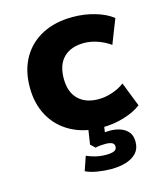

<svg xmlns="http://www.w3.org/2000/svg" viewBox="-108 -591 739 876"><g transform="rotate(-15 261.0 -153.0)"><path d="M316 11Q235 11 174 -21.5Q113 -54 79.5 -113Q46 -172 46 -251Q46 -331 79.5 -389.5Q113 -448 174 -479.5Q235 -511 317 -511Q373 -511 423.5 -496Q474 -481 505 -456L460 -341Q434 -360 401 -371.5Q368 -383 337 -383Q275 -383 240.5 -349Q206 -315 206 -250Q206 -186 240.5 -152Q275 -118 336 -118Q368 -118 401 -129Q434 -140 459 -159L504 -44Q473 -20 423 -4.5Q373 11 316 11ZM309 205Q278 205 244.5 199.5Q211 194 189 183L212 116Q229 124 252.5 130Q276 136 303 136Q328 136 341 130.5Q354 125 354 110Q354 97 342.5 92Q331 87 312 87Q304 87 290 88Q276 89 265 92L244 72L258 -20H332L320 62L286 43Q297 38 314.5 36Q332 34 349 34Q375 34 397.5 42Q420 50 434 67Q448 84 448 113Q448 145 430 165Q412 185 381 195Q350 205 309 205Z"/></g></svg>

Font: Nunito Sans 8pt ExtraBold
Style: Regular
Weight: 800
Version: Version 3.101;gftools[0.9.27]